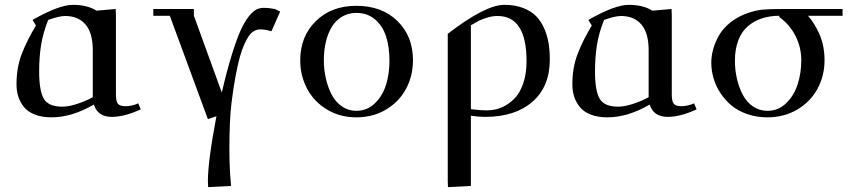

<svg xmlns="http://www.w3.org/2000/svg" viewBox="-20 -476 3528 790"><path d="M47.9 -128.9Q47.9 -197.3 69.1 -252.9Q90.3 -308.6 127.9 -371.1L113.8 -394Q222.7 -456.1 279.8 -456.1Q339.4 -456.1 377 -432.1L456.1 -439L457 -411.1V-86.9Q457 -59.1 465.1 -49.1Q473.1 -39.1 496.1 -39.1Q522.9 -39.1 548.8 -50.8L559.1 -25.9Q491.7 4.9 439.9 4.9Q381.8 4.9 366.2 -45.9Q275.9 6.8 191.9 6.8Q151.9 6.8 122.6 -4.9Q93.3 -16.6 77.6 -36.9Q62 -57.1 54.9 -79.8Q47.9 -102.5 47.9 -128.9ZM141.1 -182.1Q141.1 -102.1 160.4 -69.6Q179.7 -37.1 235.8 -37.1Q264.2 -37.1 301.3 -49.8Q338.4 -62.5 361.8 -76.2V-270Q361.8 -339.8 332 -375Q302.2 -410.2 248 -410.2Q223.6 -410.2 178.2 -394Q156.7 -339.4 148.9 -289.8Q141.1 -240.2 141.1 -182.1Z M610.8 -411.1V-439H777.8V-411.1L892.6 -95.2Q913.1 -183.6 932.9 -247.8Q952.6 -312 969.2 -349.1Q985.8 -386.2 1003.4 -408.2Q1021 -430.2 1035.4 -437Q1049.8 -443.8 1066.4 -443.8Q1085.4 -443.8 1110.8 -439L1132.8 -428.2L1096.7 -347.2Q1072.3 -355 1052.7 -355Q1044.4 -355 1038.1 -353.8Q1031.7 -352.5 1021.7 -345.9Q1011.7 -339.4 1003.7 -327.9Q995.6 -316.4 985.4 -293.9Q975.1 -271.5 966.6 -240.5Q958 -209.5 949 -161.4Q939.9 -113.3 932.6 -53.2Q923.8 19 923.8 138.2Q923.8 175.3 925.5 212.9Q927.2 250.5 929.2 269.5L930.7 289.1L836.4 293.9L835.4 269Q835.4 187 870.6 2L835.4 14.2L678.7 -411.1Z M1215.3 -228Q1215.3 -325.7 1279.3 -388.9Q1343.3 -452.1 1446.3 -452.1Q1551.3 -452.1 1615.2 -389.6Q1679.2 -327.1 1679.2 -228Q1679.2 -163.6 1650.4 -110.1Q1621.6 -56.6 1567.9 -24.9Q1514.2 6.8 1446.3 6.8Q1378.9 6.8 1325.7 -25.1Q1272.5 -57.1 1243.9 -110.6Q1215.3 -164.1 1215.3 -228ZM1312.5 -228Q1312.5 -189.5 1320.8 -153.1Q1329.1 -116.7 1344.7 -86.7Q1360.4 -56.6 1386.7 -38.3Q1413.1 -20 1446.3 -20Q1491.2 -20 1522.9 -51.3Q1554.7 -82.5 1568.6 -127.9Q1582.5 -173.3 1582.5 -226.1Q1582.5 -282.2 1568.6 -325.7Q1554.7 -369.1 1523.2 -396Q1491.7 -422.9 1446.3 -422.9Q1413.1 -422.9 1387 -407.2Q1360.8 -391.6 1344.7 -364.5Q1328.6 -337.4 1320.6 -302.7Q1312.5 -268.1 1312.5 -228Z M1822.3 269V-336.9Q1977.1 -456.1 2055.2 -456.1Q2099.1 -456.1 2132.6 -443.1Q2166 -430.2 2186.3 -409.2Q2206.5 -388.2 2219.5 -358.2Q2232.4 -328.1 2237.3 -297.6Q2242.2 -267.1 2242.2 -231Q2242.2 -119.6 2170.9 -57.4Q2099.6 4.9 1976.1 4.9Q1947.3 4.9 1917.5 0V289.1L1823.2 293.9ZM1917.5 -26.9Q1951.2 -22 1985.4 -22Q2015.6 -22 2043.5 -33.7Q2071.3 -45.4 2095 -68.6Q2118.7 -91.8 2132.6 -132.1Q2146.5 -172.4 2146.5 -224.1Q2146.5 -410.2 2027.3 -410.2Q2005.9 -410.2 1983.6 -403.3Q1961.4 -396.5 1949.5 -390.1Q1937.5 -383.8 1917.5 -372.1Z M2335 -128.9Q2335 -197.3 2356.2 -252.9Q2377.4 -308.6 2415 -371.1L2400.9 -394Q2509.8 -456.1 2566.9 -456.1Q2626.5 -456.1 2664.1 -432.1L2743.2 -439L2744.1 -411.1V-86.9Q2744.1 -59.1 2752.2 -49.1Q2760.3 -39.1 2783.2 -39.1Q2810.1 -39.1 2835.9 -50.8L2846.2 -25.9Q2778.8 4.9 2727.1 4.9Q2668.9 4.9 2653.3 -45.9Q2563 6.8 2479 6.8Q2439 6.8 2409.7 -4.9Q2380.4 -16.6 2364.7 -36.9Q2349.1 -57.1 2342 -79.8Q2335 -102.5 2335 -128.9ZM2428.2 -182.1Q2428.2 -102.1 2447.5 -69.6Q2466.8 -37.1 2522.9 -37.1Q2551.3 -37.1 2588.4 -49.8Q2625.5 -62.5 2648.9 -76.2V-270Q2648.9 -339.8 2619.1 -375Q2589.4 -410.2 2535.2 -410.2Q2510.7 -410.2 2465.3 -394Q2443.8 -339.4 2436 -289.8Q2428.2 -240.2 2428.2 -182.1Z M2906.7 -217.8Q2906.7 -245.1 2914.3 -273.2Q2921.9 -301.3 2938.2 -330.1Q2954.6 -358.9 2984.9 -383.3Q3015.1 -407.7 3055.7 -421.9Q3089.4 -433.6 3116.7 -436.3Q3144 -439 3202.6 -439H3446.8V-411.1H3304.7Q3332 -380.4 3352.3 -333.7Q3372.6 -287.1 3372.6 -228Q3372.6 -163.6 3343.3 -110.1Q3314 -56.6 3259.8 -24.9Q3205.6 6.8 3137.7 6.8Q3092.8 6.8 3054.4 -6.6Q3016.1 -20 2989.5 -42.2Q2962.9 -64.5 2943.8 -93.8Q2924.8 -123 2915.8 -154.5Q2906.7 -186 2906.7 -217.8ZM3003.9 -226.1Q3003.9 -187.5 3012.2 -151.9Q3020.5 -116.2 3036.1 -86.2Q3051.8 -56.2 3078.1 -38.1Q3104.5 -20 3137.7 -20Q3182.6 -20 3215.1 -51.8Q3247.6 -83.5 3262.2 -129.6Q3276.9 -175.8 3276.9 -228Q3276.9 -280.8 3253.4 -327.6Q3230 -374.5 3186.5 -405.8V-411.1Q3147.9 -411.1 3115.7 -400.6Q3083.5 -390.1 3057.9 -368.7Q3032.2 -347.2 3018.1 -310.8Q3003.9 -274.4 3003.9 -226.1Z"/></svg>

Font: Dehuti Alt
Style: Bold
Weight: 700
Version: Version 1.2